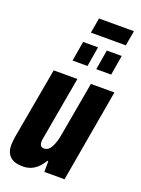

<svg xmlns="http://www.w3.org/2000/svg" viewBox="-164 -944 756 1028"><g transform="rotate(20 214.0 -430.0)"><path d="M102 12Q68 12 47 2Q26 -8 15.5 -27.5Q5 -47 5 -75Q5 -86 6.5 -99Q8 -112 10 -125L82 -528H217L153 -166Q152 -161 151.5 -156Q151 -151 151 -146Q151 -138 153.5 -131Q156 -124 161.5 -120.5Q167 -117 176 -117Q188 -117 198.5 -124.5Q209 -132 216.5 -146Q224 -160 230 -179.5Q236 -199 240 -223L294 -528H428L336 0H221V-62H217Q202 -38 185 -21.5Q168 -5 147.5 3.5Q127 12 102 12ZM159 -612 178 -725H263L244 -612ZM294 -612 313 -725H398L379 -612ZM200 -786 215 -872H414L399 -786Z"/></g></svg>

Font: Archivo ExtraCondensed ExtraBold
Style: Italic
Weight: 800
Width: 2
Italic angle: -10°
Designer: Hector Gatti
Foundry: Omnibus-Type
Version: Version 2.001